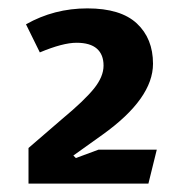

<svg xmlns="http://www.w3.org/2000/svg" viewBox="-20 -742 438 458"><path d="M42 -684Q109 -722 188.5 -722Q268 -722 306.5 -686Q345 -650 345 -590Q345 -507 225 -421L155 -371L161 -365L215 -385H354L334 -304H48V-389L128 -458Q181 -502 204 -530.5Q227 -559 227 -585.5Q227 -612 211 -626Q195 -640 162.5 -640Q130 -640 75 -617Z"/></svg>

Font: Magra
Style: Bold
Weight: 600
Designer: Viviana Monsalve
Foundry: Viviana Monsalve
Version: Version 1.001